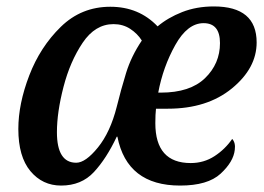

<svg xmlns="http://www.w3.org/2000/svg" viewBox="-20 -567 820 597"><path d="M170 10Q233 10 272 -32Q311 -74 343 -142H345Q375 10 540 10Q626 10 666 -27Q706 -64 710 -101Q713 -123 702 -135Q680 -103 647 -81.5Q614 -60 573 -60Q463 -60 463 -184Q463 -199 463.5 -209Q464 -219 465 -229H502Q624 -229 701 -292Q778 -355 778 -435Q778 -547 645 -547Q591 -547 546.5 -529.5Q502 -512 470 -485Q412 -546 323 -546Q233 -546 169 -483.5Q105 -421 71 -332.5Q37 -244 37 -166Q37 -80 74.5 -35Q112 10 170 10ZM472 -279Q487 -359 525 -427Q563 -495 613 -495Q664 -495 664 -433Q664 -369 617.5 -324Q571 -279 480 -279ZM217 -61Q157 -61 157 -156Q157 -218 177.5 -297Q198 -376 237 -434Q276 -492 333 -492Q362 -492 384.5 -477.5Q407 -463 421 -441Q388 -392 372 -340Q356 -288 343 -235Q323 -156 284.5 -108.5Q246 -61 217 -61Z"/></svg>

Font: Noto Serif SemiCondensed Semi
Style: Italic
Weight: 600
Width: 4
Italic angle: -12°
Designer: Monotype Design Team
Foundry: Monotype Imaging Inc.
Version: Version 1.901